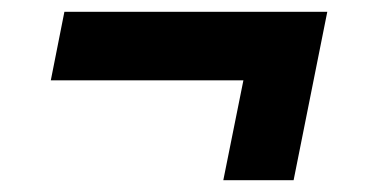

<svg xmlns="http://www.w3.org/2000/svg" viewBox="-20 -384 640 325"><path d="M477 -79H358L392 -248H66L89 -364H534Z"/></svg>

Font: IBM Plex Sans Var
Style: Italic
Weight: 400
Italic angle: -11.31°
Designer: Mike Abbink, Paul van der Laan, Pieter van Rosmalen
Foundry: Bold Monday
Version: Version 1.001